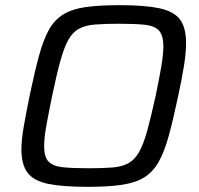

<svg xmlns="http://www.w3.org/2000/svg" viewBox="-20 -716 773 744"><path d="M321 8Q223 8 167 -3.5Q111 -15 87 -46.5Q63 -78 63 -137Q63 -174 72 -225.5Q81 -277 95 -346Q114 -437 131 -499.5Q148 -562 169.5 -600.5Q191 -639 225 -660Q259 -681 311.5 -688.5Q364 -696 444 -696Q541 -696 597.5 -684Q654 -672 677.5 -640.5Q701 -609 701 -549Q701 -512 693 -461.5Q685 -411 670 -342Q651 -252 634 -190Q617 -128 595 -89Q573 -50 539.5 -29Q506 -8 453 0Q400 8 321 8ZM323 -64Q379 -64 416 -67Q453 -70 477.5 -83.5Q502 -97 519 -127Q536 -157 550.5 -209.5Q565 -262 583 -344Q597 -411 605 -458Q613 -505 613 -537Q613 -579 596 -597.5Q579 -616 541.5 -620Q504 -624 442 -624Q386 -624 348.5 -621Q311 -618 286 -604.5Q261 -591 244.5 -561Q228 -531 213.5 -478.5Q199 -426 182 -344Q168 -276 159.5 -228.5Q151 -181 151 -150Q151 -108 168 -90Q185 -72 223 -68Q261 -64 323 -64Z"/></svg>

Font: Saira
Style: Italic
Weight: 400
Italic angle: -12°
Designer: Hector Gatti with collaboration of the Omnibus-Type team
Foundry: Omnibus-Type
Version: Version 1.100; ttfautohint (v1.8.3)